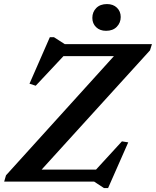

<svg xmlns="http://www.w3.org/2000/svg" viewBox="-32 -893 766 944"><path d="M715 -676 705.5 -645.5 152.5 -37 107 -59H440L567.5 -198L598.5 -193L499.5 31.5H479L431 0H-11.5L-2.5 -31L548 -639L602.5 -617H280L143.5 -471.5L113 -481.5L213 -710H233.5L286.5 -676ZM489.5 -741.5Q459 -741.5 440.5 -759.5Q422 -777.5 422 -805Q422 -834 441.2 -853.5Q460.5 -873 494 -873Q524.5 -873 543 -855Q561.5 -837 561.5 -809.5Q561.5 -781 542.2 -761.2Q523 -741.5 489.5 -741.5Z"/></svg>

Font: Newsreader 16pt 16pt SemiBold
Style: Italic
Weight: 600
Italic angle: -17°
Version: Version 1.003